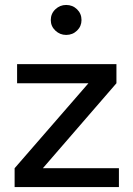

<svg xmlns="http://www.w3.org/2000/svg" viewBox="-20 -755 538 775"><path d="M460 0H39V-76L337 -419H49V-496H450V-419L153 -76H460ZM247 -614Q222 -614 203.5 -631.5Q185 -649 185 -674Q185 -700 203.5 -717.5Q222 -735 247 -735Q273 -735 291 -717.5Q309 -700 309 -674Q309 -649 291 -631.5Q273 -614 247 -614Z"/></svg>

Font: Wix Madefor Display Medium
Style: Regular
Weight: 500
Designer: Dalton Maag Ltd
Foundry: Dalton Maag Ltd
Version: Version 3.100